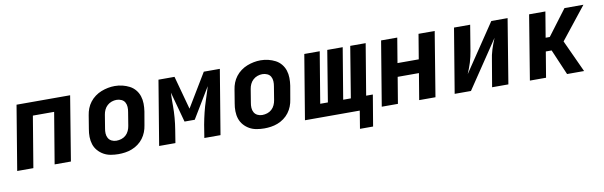

<svg xmlns="http://www.w3.org/2000/svg" viewBox="-46 -976 4893 1556"><g transform="rotate(-10 2400.0 -197.5)"><path d="M23 0 111 -530H552L465 0H331L401 -420H226L156 0Z M856 8Q824 8 792.5 2.5Q761 -3 734.5 -18Q708 -33 688 -56Q668 -79 658.5 -108Q649 -137 648.5 -169.5Q648 -202 654 -234L672 -344Q676 -372 686.5 -399Q697 -426 715 -449.5Q733 -473 757.5 -491Q782 -509 809 -519.5Q836 -530 864 -535.5Q892 -541 920 -541Q953 -541 983.5 -533.5Q1014 -526 1041 -512Q1068 -498 1087.5 -474.5Q1107 -451 1116.5 -422Q1126 -393 1126.5 -360.5Q1127 -328 1122 -296L1103 -186Q1099 -158 1088.5 -131Q1078 -104 1060.5 -80.5Q1043 -57 1018.5 -39Q994 -21 966.5 -10.5Q939 0 911 4Q883 8 856 8ZM858 -102Q879 -102 899.5 -108.5Q920 -115 936 -129.5Q952 -144 961 -164Q970 -184 973 -204L991 -314Q995 -335 994 -356Q993 -377 983.5 -394Q974 -411 955 -419.5Q936 -428 915 -428Q895 -428 875 -421Q855 -414 839 -399.5Q823 -385 814 -365.5Q805 -346 802 -326L784 -216Q780 -195 781 -174.5Q782 -154 791.5 -137Q801 -120 819 -111Q837 -102 858 -102Z M1191 0 1279 -530H1411L1486 -255L1652 -530H1784L1696 0H1563L1580 -106Q1589 -155 1601 -204Q1613 -253 1629 -301L1640 -335Q1646 -354 1652 -372.5Q1658 -391 1663 -409L1512 -159H1428L1360 -409Q1359 -390 1358.5 -372Q1358 -354 1358 -336V-300Q1358 -252 1354 -203Q1350 -154 1342 -106L1325 0Z M2056 8Q2024 8 1992.5 2.5Q1961 -3 1934.5 -18Q1908 -33 1888 -56Q1868 -79 1858.5 -108Q1849 -137 1848.5 -169.5Q1848 -202 1854 -234L1872 -344Q1876 -372 1886.5 -399Q1897 -426 1915 -449.5Q1933 -473 1957.5 -491Q1982 -509 2009 -519.5Q2036 -530 2064 -535.5Q2092 -541 2120 -541Q2153 -541 2183.5 -533.5Q2214 -526 2241 -512Q2268 -498 2287.5 -474.5Q2307 -451 2316.5 -422Q2326 -393 2326.5 -360.5Q2327 -328 2322 -296L2303 -186Q2299 -158 2288.5 -131Q2278 -104 2260.5 -80.5Q2243 -57 2218.5 -39Q2194 -21 2166.5 -10.5Q2139 0 2111 4Q2083 8 2056 8ZM2058 -102Q2079 -102 2099.5 -108.5Q2120 -115 2136 -129.5Q2152 -144 2161 -164Q2170 -184 2173 -204L2191 -314Q2195 -335 2194 -356Q2193 -377 2183.5 -394Q2174 -411 2155 -419.5Q2136 -428 2115 -428Q2095 -428 2075 -421Q2055 -414 2039 -399.5Q2023 -385 2014 -365.5Q2005 -346 2002 -326L1984 -216Q1980 -195 1981 -174.5Q1982 -154 1991.5 -137Q2001 -120 2019 -111Q2037 -102 2058 -102Z M2818 146 2842 0H2391L2479 -530H2606L2536 -110H2599L2668 -530H2795L2725 -110H2788L2857 -530H2984L2914 -110H2969L2926 146Z M3023 0 3111 -530H3244L3210 -326H3385L3419 -530H3552L3465 0H3331L3367 -216H3192L3156 0Z M3623 0 3711 -530H3844L3809 -318Q3805 -295 3800 -272.5Q3795 -250 3788 -227.5Q3781 -205 3772.5 -183Q3764 -161 3755 -139L4018 -530H4152L4065 0H3931L3967 -212Q3970 -235 3975 -257.5Q3980 -280 3987 -302.5Q3994 -325 4002.5 -347Q4011 -369 4020 -391L3757 0Z M4242 0 4329 -530H4463L4428 -320H4462L4620 -530H4776L4566 -265L4688 0H4548L4458 -210H4410L4375 0Z"/></g></svg>

Font: Iosevka Curly XBdExObl
Style: Regular
Weight: 800
Width: 7
Italic angle: -9°
Monospace: yes
Designer: Belleve Invis
Foundry: Belleve Invis
Version: Version 11.1.0; ttfautohint (v1.8.3)